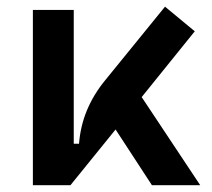

<svg xmlns="http://www.w3.org/2000/svg" viewBox="-20 -547 626 567"><path d="M77.1 0V-517.6H197.8V-122.6H213.4Q221.2 -225.6 291 -310.5L467.3 -527.3L555.2 -454.6L398.4 -260.3L571.3 0H428.7L321.3 -164.6L188 0Z"/></svg>

Font: Caskaydia Cove SemiBold
Style: Regular
Weight: 600
Monospace: yes
Designer: Aaron Bell
Foundry: Saja Typeworks
Version: Version 4.300; ttfautohint (v1.8.3)